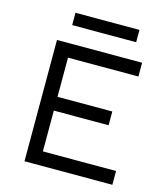

<svg xmlns="http://www.w3.org/2000/svg" viewBox="-120 -916 878 1009"><g transform="rotate(15 319.0 -411.5)"><path d="M108 0ZM586 -75V0H150H108V-660H188H571V-585H188V-372H486V-297H188V-75ZM513 -756H165V-823H513Z"/></g></svg>

Font: Work Sans
Style: Regular
Weight: 400
Designer: Wei Huang
Foundry: Wei Huang
Version: Version 1.500; ttfautohint (v1.6)